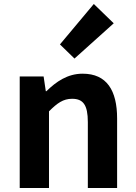

<svg xmlns="http://www.w3.org/2000/svg" viewBox="-20 -944 681 964"><path d="M79 0H226V-385C267 -426 297 -448 342 -448C397 -448 421 -418 421 -331V0H568V-349C568 -490 516 -574 395 -574C319 -574 262 -534 213 -486H210L199 -560H79ZM354 -650 551 -827 451 -924 281 -721Z"/></svg>

Font: Source Han Sans KR
Style: Bold
Weight: 700
Designer: Ryoko NISHIZUKA 西塚涼子 (kana, bopomofo & ideographs); Paul D. Hunt (Latin, Greek & Cyrillic); Sandoll Communications 산돌커뮤니
Foundry: Adobe
Version: Version 2.004;hotconv 1.0.118;makeotfexe 2.5.65603